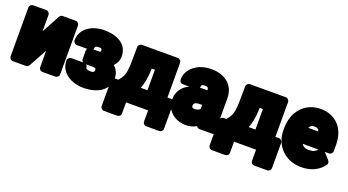

<svg xmlns="http://www.w3.org/2000/svg" viewBox="-54 -1165 3538 1950"><g transform="rotate(20 1715.0 -190.0)"><path d="M373 -566C361 -566 347 -558 340 -546L234 -350V-528C234 -544 219 -566 196 -566H54C38 -566 16 -551 16 -528V0C16 16 31 38 54 38H196C208 38 222 30 229 18L336 -178V0C336 16 350 38 373 38H514C530 38 552 23 552 0V-528C552 -544 537 -566 514 -566Z M780 -354C785 -361 787 -368 787 -376C787 -382 792 -394 828 -394C860 -394 861 -387 861 -373C861 -357 864 -354 828 -354ZM821 -576C788 -576 758 -571 729 -563C652 -542 571 -483 571 -376C571 -360 586 -338 609 -338H721C716 -331 713 -324 713 -316V-224C713 -216 718 -202 729 -194H601C585 -194 563 -179 563 -156C563 -122 571 -89 588 -62C632 11 721 48 821 48C893 48 958 31 1006 -1C1049 -30 1087 -79 1087 -149C1087 -204 1066 -247 1030 -276C1056 -301 1077 -338 1077 -384C1077 -526 947 -576 821 -576ZM764 -186H828C870 -186 871 -183 871 -160C871 -144 864 -134 828 -134C789 -134 779 -148 779 -156C779 -164 775 -178 764 -186Z M1126 -152H1096C1080 -152 1058 -137 1058 -114V159C1058 175 1073 196 1096 196H1240C1256 196 1278 182 1278 159V38H1516V159C1516 175 1530 196 1553 196H1694C1710 196 1732 182 1732 159V-114C1732 -130 1717 -152 1694 -152H1656V-528C1656 -544 1641 -566 1618 -566H1229C1211 -566 1192 -549 1192 -528L1190 -354C1189 -326 1188 -302 1185 -282C1178 -222 1159 -189 1126 -152ZM1405 -352 1406 -374H1440V-152H1368C1390 -209 1402 -275 1405 -352Z M1932 -358C1933 -362 1935 -366 1935 -370C1935 -386 1941 -396 1973 -396C2005 -396 2011 -388 2013 -360H1988C1969 -360 1950 -360 1932 -358ZM1981 -576C1905 -576 1841 -555 1794 -517C1756 -487 1719 -438 1719 -370C1719 -354 1733 -332 1756 -332H1827C1757 -301 1707 -240 1707 -148C1707 -119 1712 -93 1724 -69C1758 0 1830 48 1924 48C1969 48 2007 37 2038 18C2044 29 2057 38 2071 38H2214C2230 38 2251 23 2251 0V-8C2251 -13 2250 -19 2248 -24C2236 -50 2231 -82 2231 -128V-352C2231 -500 2120 -576 1981 -576ZM1923 -159C1923 -188 1938 -202 1993 -202H2013V-160C2003 -147 1983 -136 1955 -136C1931 -136 1923 -147 1923 -159Z M2293 -152H2263C2247 -152 2225 -137 2225 -114V159C2225 175 2240 196 2263 196H2407C2423 196 2445 182 2445 159V38H2683V159C2683 175 2697 196 2720 196H2861C2877 196 2899 182 2899 159V-114C2899 -130 2884 -152 2861 -152H2823V-528C2823 -544 2808 -566 2785 -566H2396C2378 -566 2359 -549 2359 -528L2357 -354C2356 -326 2355 -302 2352 -282C2345 -222 2326 -189 2293 -152ZM2572 -352 2573 -374H2607V-152H2535C2557 -209 2569 -275 2572 -352Z M3107 -180H3278C3258 -156 3231 -142 3185 -142C3145 -142 3122 -156 3107 -180ZM3347 -180H3393C3409 -180 3430 -195 3430 -218V-278C3430 -320 3425 -360 3414 -396C3382 -501 3293 -576 3160 -576C3117 -576 3078 -567 3043 -552C2940 -506 2876 -402 2876 -265V-246C2876 -207 2882 -168 2896 -133C2936 -27 3034 48 3175 48C3284 48 3363 3 3411 -63C3421 -77 3421 -97 3409 -110ZM3213 -352H3106C3116 -375 3130 -386 3159 -386C3194 -386 3207 -375 3213 -352Z"/></g></svg>

Font: Asimov Print
Style: E
Weight: 500
Designer: Google
Version: Version 2.000980; 2014